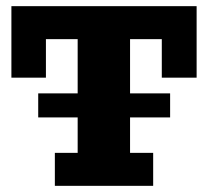

<svg xmlns="http://www.w3.org/2000/svg" viewBox="-20 -603 675 623"><path d="M158 0V-107H232V-476H129V-351H17V-583H618V-351H505V-476H402V-107H477V0ZM104 -222V-300H532V-222Z"/></svg>

Font: Rokkitt ExtraBold
Style: Regular
Weight: 800
Version: Version 3.103